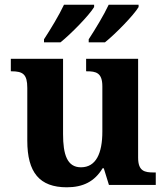

<svg xmlns="http://www.w3.org/2000/svg" viewBox="-20 -786 707 816"><path d="M357 -619V-606H426C471 -642 548 -721 569 -756V-766H442C421 -721 385 -662 357 -619ZM167 -619V-606H237C282 -642 359 -721 380 -756V-766H252C231 -721 195 -662 167 -619ZM264 10C332 10 382 -14 416 -71H421L443 0H642V-53H634C595 -53 567 -58 567 -116V-536H346V-483H349C388 -483 415 -477 415 -419V-227C415 -134 388 -75 324 -75C265 -75 248 -130 248 -216V-536H26V-483H29C78 -483 96 -470 96 -412V-188C96 -53 148 10 264 10Z"/></svg>

Font: Noto Serif Lao
Style: Bold
Weight: 700
Designer: Monotype Design Team
Foundry: Monotype Imaging Inc.
Version: Version 2.003